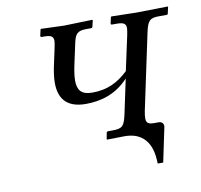

<svg xmlns="http://www.w3.org/2000/svg" viewBox="-66 -501 721 688"><g transform="rotate(-10 294.0 -157.0)"><path d="M441 -76 500 -354C509 -395 518 -402 551 -402H577C581 -402 583 -404 583 -407L588 -429L587 -431L474 -429L382 -431L380 -429L375 -407C375 -403 376 -402 380 -402H396C420 -402 430 -397 430 -380C430 -374 428 -365 426 -354L399 -229C361 -193 322 -174 268 -174C227 -174 214 -193 214 -227C214 -243 217 -263 222 -286L238 -360C245 -392 253 -402 287 -402H302C306 -402 309 -404 309 -408L314 -429L312 -431L210 -428L125 -431L124 -429L119 -407C119 -403 120 -402 124 -402H131C157 -402 166 -397 166 -380C166 -374 164 -366 162 -355L148 -290C144 -270 141 -250 141 -232C141 -179 164 -138 238 -138C290 -138 347 -152 394 -203L367 -76C358 -37 352 -28 316 -28H300C296 -28 293 -26 293 -22L289 -1L290 1L352 0H354C453 0 453 92 454 117H474L500 -7C503 -20 494 -28 484 -28H467C445 -28 438 -34 438 -50C438 -57 439 -65 441 -76Z"/></g></svg>

Font: Libertinus Serif
Style: Italic
Weight: 400
Italic angle: -12°
Designer: Philipp H. Poll, Khaled Hosny
Foundry: Caleb Maclennan
Version: Version 7.050;RELEASE